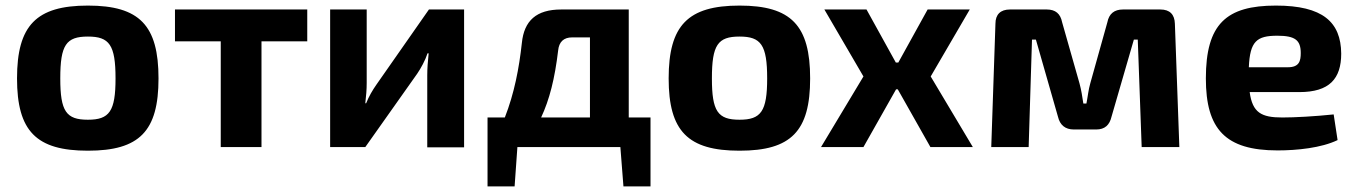

<svg xmlns="http://www.w3.org/2000/svg" viewBox="-20 -527 4863 688"><path d="M295 -507C110 -507 41 -436 41 -246C41 -57 110 13 295 13C480 13 548 -57 548 -246C548 -436 480 -507 295 -507ZM295 -396C372 -396 394 -366 394 -246C394 -128 372 -98 295 -98C217 -98 196 -128 196 -246C196 -366 217 -396 295 -396Z M1081 -379V-493H607V-379H771V0H917V-379Z M1643 1V-493H1517L1329 -224C1315 -204 1302 -182 1292 -157H1289C1292 -184 1294 -205 1294 -230V-493H1163V0H1289L1475 -263C1488 -282 1504 -311 1512 -336H1516C1513 -306 1511 -283 1511 -257V1Z M2311 -106H2233V-493H1991C1902 -493 1858 -453 1850 -373C1840 -282 1823 -193 1789 -106H1727V141H1824L1834 0H2203L2214 141H2311ZM2094 -106H1919C1949 -170 1968 -245 1980 -346C1983 -377 2000 -393 2030 -393H2094Z M2630 -507C2445 -507 2376 -436 2376 -246C2376 -57 2445 13 2630 13C2815 13 2883 -57 2883 -246C2883 -436 2815 -507 2630 -507ZM2630 -396C2707 -396 2729 -366 2729 -246C2729 -128 2707 -98 2630 -98C2552 -98 2531 -128 2531 -246C2531 -366 2552 -396 2630 -396Z M3197 -207 3314 0H3466L3315 -253L3455 -493H3304L3199 -303H3190L3085 -493H2934L3074 -253L2922 0H3074L3191 -207Z M4004 -493C3973 -493 3954 -478 3948 -447L3887 -229C3880 -205 3878 -181 3873 -156H3862C3858 -181 3855 -204 3848 -229L3786 -447C3780 -478 3762 -493 3731 -493H3599C3565 -493 3547 -475 3547 -442L3532 0H3666L3678 -385H3692L3771 -109C3778 -79 3797 -63 3828 -63H3908C3939 -63 3956 -79 3963 -109L4043 -385H4057L4071 0H4206L4190 -442C4189 -475 4172 -493 4138 -493Z M4636 -197C4744 -197 4786 -245 4786 -335C4785 -448 4720 -507 4552 -507C4374 -507 4301 -441 4301 -246C4301 -64 4371 12 4558 12C4628 12 4715 3 4773 -25L4759 -117C4692 -110 4620 -106 4575 -106C4500 -106 4468 -123 4458 -197ZM4455 -286C4459 -379 4483 -399 4557 -399C4621 -399 4641 -383 4641 -337C4641 -309 4636 -286 4595 -286Z"/></svg>

Font: SnT
Style: Bold
Weight: 700
Designer: Natanael Gama
Version: Version 1.001;PS 001.001;hotconv 1.0.70;makeotf.lib2.5.58329